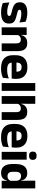

<svg xmlns="http://www.w3.org/2000/svg" viewBox="1498 -2225 740 3776"><g transform="rotate(90 1868.0 -337.0)"><path d="M226 12Q167.5 12 120.5 1.8Q73.5 -8.5 40 -22L27 -150.5Q65.5 -134.5 112.2 -121.8Q159 -109 213.5 -109Q257 -109 275.2 -118.2Q293.5 -127.5 293.5 -147V-149Q293.5 -162.5 284.2 -171.2Q275 -180 252.2 -187Q229.5 -194 188.5 -203.5Q127 -218 91 -237.8Q55 -257.5 39.8 -286.2Q24.5 -315 24.5 -354.5V-358.5Q24.5 -431.5 76.5 -467.8Q128.5 -504 229.5 -504Q286.5 -504 332 -493.5Q377.5 -483 408.5 -468.5L421.5 -349Q385.5 -365 341.2 -375.5Q297 -386 248.5 -386Q219 -386 202.2 -382Q185.5 -378 178.8 -370.5Q172 -363 172 -352V-350.5Q172 -338.5 180 -330Q188 -321.5 209.2 -314Q230.5 -306.5 270.5 -297Q332.5 -283.5 370.5 -266.2Q408.5 -249 426 -221.8Q443.5 -194.5 443.5 -149.5V-145Q443.5 -65.5 390 -26.8Q336.5 12 226 12Z M833 0V-289Q833 -316 826 -335.8Q819 -355.5 802.5 -366Q786 -376.5 757.5 -376.5Q734 -376.5 716 -368.2Q698 -360 685.8 -345.8Q673.5 -331.5 667.5 -313.5L644 -385H670Q678 -418.5 696.2 -445Q714.5 -471.5 746.5 -487.2Q778.5 -503 827.5 -503Q882.5 -503 917.5 -481.8Q952.5 -460.5 969.2 -418.5Q986 -376.5 986 -313.5V0ZM517 0V-491.5H669L664 -368.5L670 -354V0Z M1327.5 12.5Q1193.5 12.5 1129.5 -47.2Q1065.5 -107 1065.5 -221.5V-272.5Q1065.5 -385.5 1125.5 -445.8Q1185.5 -506 1300 -506Q1377 -506 1428.2 -479.8Q1479.5 -453.5 1505.2 -405Q1531 -356.5 1531 -288.5V-272Q1531 -253 1529.2 -233.2Q1527.5 -213.5 1524.5 -196.5H1386.5Q1388.5 -225.5 1389 -251.2Q1389.5 -277 1389.5 -298Q1389.5 -328.5 1380 -349.2Q1370.5 -370 1350.8 -381Q1331 -392 1300 -392Q1254 -392 1232.8 -367.2Q1211.5 -342.5 1211.5 -297V-252L1212.5 -235.5V-200.5Q1212.5 -181.5 1218.8 -164.5Q1225 -147.5 1240.8 -134.8Q1256.5 -122 1284.2 -114.8Q1312 -107.5 1355 -107.5Q1400.5 -107.5 1442.5 -116.2Q1484.5 -125 1523 -140L1510.5 -25Q1476.5 -7.5 1430 2.5Q1383.5 12.5 1327.5 12.5ZM1146.5 -196.5V-291H1493.5V-196.5Z M1614 0V-660.5H1767V0Z M2185.5 0V-289Q2185.5 -316 2178.5 -335.8Q2171.5 -355.5 2155.2 -366Q2139 -376.5 2110 -376.5Q2086.5 -376.5 2068.5 -368.2Q2050.5 -360 2038.8 -345.8Q2027 -331.5 2020.5 -313.5L1989.5 -385H2025Q2032.5 -418.5 2050.5 -445Q2068.5 -471.5 2100.2 -487.2Q2132 -503 2180 -503Q2235 -503 2270 -481.8Q2305 -460.5 2321.8 -418.5Q2338.5 -376.5 2338.5 -313.5V0ZM1869.5 0V-660.5H2021.5V-513.5L2019 -351.5L2022.5 -339.5V0Z M2680 12.5Q2546 12.5 2482 -47.2Q2418 -107 2418 -221.5V-272.5Q2418 -385.5 2478 -445.8Q2538 -506 2652.5 -506Q2729.5 -506 2780.8 -479.8Q2832 -453.5 2857.8 -405Q2883.5 -356.5 2883.5 -288.5V-272Q2883.5 -253 2881.8 -233.2Q2880 -213.5 2877 -196.5H2739Q2741 -225.5 2741.5 -251.2Q2742 -277 2742 -298Q2742 -328.5 2732.5 -349.2Q2723 -370 2703.2 -381Q2683.5 -392 2652.5 -392Q2606.5 -392 2585.2 -367.2Q2564 -342.5 2564 -297V-252L2565 -235.5V-200.5Q2565 -181.5 2571.2 -164.5Q2577.5 -147.5 2593.2 -134.8Q2609 -122 2636.8 -114.8Q2664.5 -107.5 2707.5 -107.5Q2753 -107.5 2795 -116.2Q2837 -125 2875.5 -140L2863 -25Q2829 -7.5 2782.5 2.5Q2736 12.5 2680 12.5ZM2499 -196.5V-291H2846V-196.5Z M2966.5 0V-491.5H3119.5V0ZM3043 -538Q3000 -538 2980.5 -557.8Q2961 -577.5 2961 -611V-614.5Q2961 -648 2980.5 -667.5Q3000 -687 3043 -687Q3085 -687 3104.8 -667.5Q3124.5 -648 3124.5 -614.5V-611Q3124.5 -577 3104.8 -557.5Q3085 -538 3043 -538Z M3380 11.5Q3294 11.5 3249.8 -45Q3205.5 -101.5 3205.5 -213V-273.5Q3205.5 -387 3250 -445Q3294.5 -503 3384.5 -503Q3428.5 -503 3458 -488.5Q3487.5 -474 3505.2 -447.5Q3523 -421 3530 -385H3571.5L3535.5 -286Q3534.5 -316.5 3523.5 -337.5Q3512.5 -358.5 3492.8 -369.8Q3473 -381 3445 -381Q3403 -381 3381 -356.5Q3359 -332 3359 -283V-212.5Q3359 -164 3381.2 -139.2Q3403.5 -114.5 3447 -114.5Q3470 -114.5 3488.2 -123Q3506.5 -131.5 3519.2 -146.5Q3532 -161.5 3538 -180.5L3575.5 -106.5H3532.5Q3525 -73.5 3507.5 -46.5Q3490 -19.5 3459 -4Q3428 11.5 3380 11.5ZM3533.5 0 3538 -124.5 3535.5 -150.5V-349.5V-371L3533.5 -513.5V-660.5H3685.5V0Z"/></g></svg>

Font: Anek Tamil Medium
Style: Bold
Weight: 700
Version: Version 1.003